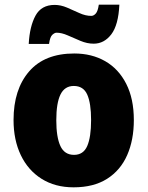

<svg xmlns="http://www.w3.org/2000/svg" viewBox="-20 -858 633 822"><path d="M553 -344Q553 -259 524.5 -194Q496 -129 438.5 -92.5Q381 -56 295 -56Q216 -56 158 -92.5Q100 -129 69 -194Q38 -259 38 -344Q38 -475 104.5 -552Q171 -629 298 -629Q373 -629 430.5 -596Q488 -563 520.5 -499Q553 -435 553 -344ZM221 -343Q221 -271 238.5 -233Q256 -195 297 -195Q337 -195 353.5 -233Q370 -271 370 -344Q370 -416 353.5 -453Q337 -490 296 -490Q257 -490 239 -453.5Q221 -417 221 -343ZM103 -670Q107 -745 132 -791Q157 -837 214 -837Q240 -837 267 -825.5Q294 -814 320 -802Q346 -790 371 -790Q381 -790 390 -800Q399 -810 403 -838H491Q487 -751 456.5 -711Q426 -671 381 -671Q353 -671 324.5 -683Q296 -695 270 -706.5Q244 -718 222 -718Q214 -718 204 -709Q194 -700 190 -670Z"/></svg>

Font: Noto Sans Malayalam UI SemiCondensed Black
Style: Regular
Weight: 900
Width: 4
Designer: Jelle Bosma - Monotype Design Team
Foundry: Monotype Imaging Inc.
Version: Version 2.104; ttfautohint (v1.8.4.7-5d5b)